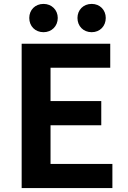

<svg xmlns="http://www.w3.org/2000/svg" viewBox="-20 -964 655 984"><path d="M91 0H556V-124H239V-322H499V-446H239V-617H545V-740H91ZM203 -799C245 -799 276 -830 276 -872C276 -913 245 -944 203 -944C160 -944 130 -913 130 -872C130 -830 160 -799 203 -799ZM450 -799C492 -799 522 -830 522 -872C522 -913 492 -944 450 -944C407 -944 377 -913 377 -872C377 -830 407 -799 450 -799Z"/></svg>

Font: Noto Sans Japanese Bold
Style: Bold
Weight: 700
Designer: Ryoko NISHIZUKA (kana & ideographs); Paul D. Hunt (Latin, Greek & Cyrillic); Wenlong ZHANG (bopomofo); Sandoll Communica
Foundry: Adobe Systems Incorporated
Version: Version 1.000;PS 1;hotconv 1.0.78;makeotf.lib2.5.61930